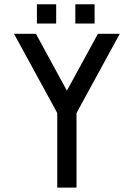

<svg xmlns="http://www.w3.org/2000/svg" viewBox="-20 -856 610 876"><path d="M526.4 -701.7 335 -351.1 329.1 -339.8V0H241.2V-339.8L235.4 -351.1L43.9 -701.7H144L285.2 -442.4L426.8 -701.7ZM148.4 -836.4H236.3V-748.5H148.4ZM323.7 -836.4H411.6V-748.5H323.7Z"/></svg>

Font: Aeronef
Style: Regular
Weight: 400
Designer: Peter Wiegel - CAT-Fonts Germany
Foundry: CAT-Fonts, Peter Wiegel
Version: Version 0.002